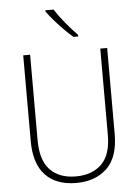

<svg xmlns="http://www.w3.org/2000/svg" viewBox="-62 -997 759 1055"><g transform="rotate(-5 317.0 -470.0)"><path d="M549 -240Q549 -111 485 -50.5Q421 10 316 10Q205 10 145.5 -53.5Q86 -117 86 -241V-714H124V-243Q124 -132 174.5 -79Q225 -26 317 -26Q406 -26 458.5 -77Q511 -128 511 -237V-714H549ZM274 -950Q296 -915 331 -872.5Q366 -830 396 -800V-791H370Q346 -811 319.5 -838Q293 -865 269 -892.5Q245 -920 229 -943V-950Z"/></g></svg>

Font: Noto Sans Telugu SemiCondensed ExtraLight
Style: Regular
Weight: 200
Width: 4
Designer: Jelle Bosma - Monotype Design Team
Foundry: Monotype Imaging Inc.
Version: Version 2.005; ttfautohint (v1.8.4.7-5d5b)